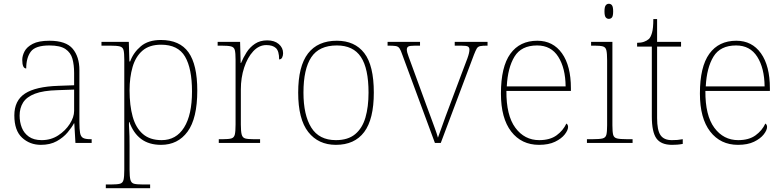

<svg xmlns="http://www.w3.org/2000/svg" viewBox="-20 -758 4156 1018"><path d="M197 10Q138 10 97 -28Q56 -66 56 -146Q56 -225 112.5 -262Q169 -299 290 -303L373 -306V-371Q373 -414 364 -446.5Q355 -479 327 -498Q299 -517 242 -517Q168 -517 143.5 -484.5Q119 -452 119 -395Q98 -395 98 -441Q98 -462 110 -485.5Q122 -509 153.5 -525.5Q185 -542 242 -542Q330 -542 365.5 -499.5Q401 -457 401 -386V-110Q401 -73 404.5 -53.5Q408 -34 420 -27Q432 -20 459 -20H466V0H380L374 -104H372Q361 -83 338.5 -56Q316 -29 281 -9.5Q246 10 197 10ZM201 -15Q250 -15 288.5 -40Q327 -65 350 -101Q373 -137 373 -170V-283L287 -280Q209 -278 165 -261Q121 -244 102.5 -214.5Q84 -185 84 -145Q84 -111 95.5 -81.5Q107 -52 133 -33.5Q159 -15 201 -15Z M541 240V220H572Q602 220 616.5 216Q631 212 635 195.5Q639 179 639 142V-442Q639 -477 635 -492.5Q631 -508 615 -512Q599 -516 562 -516H518V-536H663L666 -432H670Q687 -479 726.5 -512.5Q766 -546 833 -546Q933 -546 979.5 -480.5Q1026 -415 1026 -278Q1026 -130 974.5 -60Q923 10 834 10Q770 10 728.5 -21Q687 -52 666 -111H664Q663 -99 665 -70.5Q667 -42 667 13V142Q667 179 671.5 195.5Q676 212 690 216Q704 220 734 220H776V240ZM837 -15Q914 -15 956 -82Q998 -149 998 -273Q998 -395 961 -458Q924 -521 834 -521Q772 -521 735.5 -489.5Q699 -458 683 -403Q667 -348 667 -279Q667 -199 683.5 -139.5Q700 -80 737.5 -47.5Q775 -15 837 -15Z M1140 0V-20H1162Q1192 -20 1206.5 -24Q1221 -28 1225 -44.5Q1229 -61 1229 -98V-442Q1229 -477 1225 -492.5Q1221 -508 1205 -512Q1189 -516 1152 -516H1134V-536H1253L1256 -424H1258Q1270 -453 1287.5 -480.5Q1305 -508 1332 -526Q1359 -544 1397 -544Q1435 -544 1458 -524.5Q1481 -505 1481 -476Q1481 -463 1476 -453Q1471 -443 1460 -443Q1460 -487 1443 -503Q1426 -519 1392 -519Q1353 -519 1322.5 -486Q1292 -453 1274.5 -399.5Q1257 -346 1257 -284V-98Q1257 -61 1261.5 -44.5Q1266 -28 1280 -24Q1294 -20 1324 -20H1359V0Z M1761 10Q1668 10 1614.5 -58Q1561 -126 1561 -267Q1561 -407 1613 -474.5Q1665 -542 1766 -542Q1861 -542 1911.5 -476.5Q1962 -411 1962 -267Q1962 -126 1911 -58Q1860 10 1761 10ZM1761 -15Q1825 -15 1863 -46.5Q1901 -78 1917.5 -134.5Q1934 -191 1934 -267Q1934 -395 1893.5 -456Q1853 -517 1766 -517Q1672 -517 1630.5 -454.5Q1589 -392 1589 -267Q1589 -148 1630.5 -81.5Q1672 -15 1761 -15Z M2113 -468Q2105 -492 2098 -502Q2091 -512 2077.5 -514Q2064 -516 2035 -516V-536H2207V-516H2183Q2152 -516 2144.5 -511Q2137 -506 2137 -495Q2137 -482 2147 -456Q2157 -430 2165 -407L2241 -199Q2252 -170 2264 -137Q2276 -104 2286.5 -75.5Q2297 -47 2302 -28Q2309 -46 2324.5 -90.5Q2340 -135 2367 -206L2427 -366Q2447 -418 2458 -448Q2469 -478 2469 -495Q2469 -506 2461.5 -511Q2454 -516 2423 -516H2391V-536H2565V-516H2563Q2538 -516 2526 -513.5Q2514 -511 2508 -501Q2502 -491 2493 -468L2317 0H2286Z M2838 10Q2745 10 2690.5 -60.5Q2636 -131 2636 -262Q2636 -404 2686 -473Q2736 -542 2829 -542Q2912 -542 2959.5 -475.5Q3007 -409 3007 -290V-276H2665Q2664 -146 2712.5 -80.5Q2761 -15 2839 -15Q2896 -15 2931 -40.5Q2966 -66 2983 -103Q2992 -97 2992 -85Q2992 -68 2974.5 -45.5Q2957 -23 2923 -6.5Q2889 10 2838 10ZM2979 -300Q2978 -397 2940 -457Q2902 -517 2828 -517Q2744 -517 2708 -458Q2672 -399 2667 -300Z M3208 -658Q3198 -658 3191.5 -666Q3185 -674 3185 -698Q3185 -721 3191.5 -729.5Q3198 -738 3208 -738Q3219 -738 3225 -729.5Q3231 -721 3231 -698Q3231 -674 3225 -666Q3219 -658 3208 -658ZM3092 0V-20H3122Q3159 -20 3175 -24Q3191 -28 3195 -43.5Q3199 -59 3199 -94V-438Q3199 -475 3195 -491.5Q3191 -508 3176.5 -512Q3162 -516 3132 -516H3114V-536H3227V-94Q3227 -59 3231 -43.5Q3235 -28 3251.5 -24Q3268 -20 3304 -20H3334V0Z M3543 10Q3485 10 3460.5 -24Q3436 -58 3436 -141V-511H3358V-531Q3379 -531 3394.5 -536.5Q3410 -542 3420 -551Q3430 -560 3437 -584Q3444 -608 3444 -657H3464V-536H3591V-511H3464V-132Q3464 -68 3482 -41.5Q3500 -15 3542 -15Q3559 -15 3571.5 -16Q3584 -17 3600 -20V5Q3584 8 3570.5 9Q3557 10 3543 10Z M3893 10Q3800 10 3745.5 -60.5Q3691 -131 3691 -262Q3691 -404 3741 -473Q3791 -542 3884 -542Q3967 -542 4014.5 -475.5Q4062 -409 4062 -290V-276H3720Q3719 -146 3767.5 -80.5Q3816 -15 3894 -15Q3951 -15 3986 -40.5Q4021 -66 4038 -103Q4047 -97 4047 -85Q4047 -68 4029.5 -45.5Q4012 -23 3978 -6.5Q3944 10 3893 10ZM4034 -300Q4033 -397 3995 -457Q3957 -517 3883 -517Q3799 -517 3763 -458Q3727 -399 3722 -300Z"/></svg>

Font: Noto Serif Thin
Style: Regular
Weight: 100
Designer: Monotype Design Team
Foundry: Monotype Imaging Inc.
Version: Version 2.015